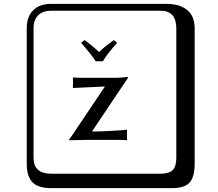

<svg xmlns="http://www.w3.org/2000/svg" viewBox="-20 -774 1140 1006"><path d="M519 -453.1H481Q460 -487.3 404.8 -549.8L422.9 -564Q469.7 -529.8 499 -501Q522 -524.9 576.2 -564L594.2 -549.8Q542 -492.2 519 -453.1ZM529.8 -320.8Q529.8 -320.8 362.8 -313L361.8 -315.9Q362.8 -321.8 362.8 -341.8Q362.8 -356 361.8 -366.2L362.8 -368.2Q386.7 -366.2 404.8 -366.2H586.9Q596.7 -366.2 610.8 -367.2Q625 -368.2 635.5 -369.6Q646 -371.1 647 -371.1Q650.9 -371.1 650.9 -366.2Q649.9 -365.2 628.9 -334L461.9 -85Q502 -85 547.4 -87.4Q592.8 -89.8 619.1 -91.8L645 -94.2L646 -90.8Q645 -85 645 -64.9Q645 -50.8 646 -41L645 -39.1Q621.1 -41 603 -41H433.1L344.2 -39.1L341.8 -42Q344.7 -44.9 357.9 -64.9ZM249 -717.8Q204.1 -717.8 179.9 -693.8Q155.8 -669.9 155.8 -625V53.2Q155.8 136.2 249 136.2H820.8Q865.7 136.2 884.8 117.2Q903.8 98.1 903.8 53.2V-625Q903.8 -717.8 820.8 -717.8ZM1000 84Q1000 152.8 973.4 182.4Q946.8 211.9 880.9 211.9H249Q181.2 211.9 150.6 181.4Q120.1 150.9 120.1 84V-625Q120.1 -687 154.1 -720.5Q188 -753.9 249 -753.9H851.1Q920.9 -753.9 960.4 -721.9Q1000 -689.9 1000 -625Z"/></svg>

Font: Linux Biolinum Keyboard
Style: Regular
Weight: 700
Designer: Philipp H. Poll
Foundry: Philipp H. Poll
Version: Version 0.6.1 ; ttfautohint (v0.9)